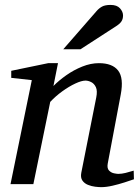

<svg xmlns="http://www.w3.org/2000/svg" viewBox="-20 -752 570 784"><path d="M526.9 -20Q511.7 -14.6 488.3 -7.1Q464.8 0.5 439.5 6.3Q414.1 12.2 393.1 12.2Q384.3 12.2 369.1 10.5Q354 8.8 339.4 2.9Q324.7 -2.9 316.4 -14.9Q308.1 -26.9 312 -46.9L373 -354Q378.4 -380.9 371.6 -395.8Q364.7 -410.6 352.5 -416.7Q340.3 -422.9 329.1 -422.9Q313 -422.9 287.4 -410.9Q261.7 -398.9 234.4 -379.2Q207 -359.4 185.1 -335.9L116.2 0H22.9L109.9 -424.8L25.9 -434.1V-462.9L176.8 -494.1H216.8L198.2 -400.9Q220.2 -423.3 250.7 -444.8Q281.2 -466.3 315.9 -480.2Q350.6 -494.1 383.8 -494.1Q439 -494.1 462.4 -463.9Q485.8 -433.6 473.1 -366.2L419.9 -84Q416.5 -64.9 425 -55.9Q433.6 -46.9 445.3 -44.4Q457 -42 462.9 -42Q476.6 -42 492.7 -45.9Q508.8 -49.8 525.9 -55.2ZM482.4 -689Q482.4 -674.8 476.1 -665Q469.7 -655.3 458.5 -647.9L308.6 -550.8H238.3L374.5 -707Q384.3 -718.3 396.7 -725.1Q409.2 -731.9 431.6 -731.9Q457.5 -731.9 470 -718Q482.4 -704.1 482.4 -689Z"/></svg>

Font: Charis
Style: Italic
Weight: 400
Italic angle: -11°
Designer: Walt Agee, Miriam Martin, Annie Olsen, Victor Gaultney, Lorna Priest, Alan Ward, Bob Hallissy, Martin Hosken, Sharon Cor
Foundry: SIL Global
Version: Version 7.000